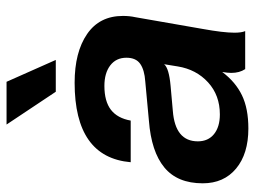

<svg xmlns="http://www.w3.org/2000/svg" viewBox="-117 -659 786 592"><g transform="rotate(-90 276.0 -363.0)"><path d="M175.8 9.8Q97.7 9.8 52.2 -28.1Q6.8 -65.9 6.8 -130.9Q6.8 -209 55.7 -249.3Q104.5 -289.6 200.2 -296.9L320.8 -308.1Q356.4 -310.5 375.2 -323.7Q394 -336.9 394 -366.2Q394 -397.9 370.4 -416Q346.7 -434.1 307.1 -434.1Q259.8 -434.1 233.6 -414.1Q207.5 -394 200.2 -353H71.8Q86.9 -525.9 316.9 -525.9Q411.1 -525.9 467 -487.5Q522.9 -449.2 522.9 -377Q522.9 -356.4 519 -338.9L482.9 -131.8Q471.2 -67.4 471.2 -33.2Q471.2 -11.2 476.1 0H358.9Q347.2 -17.6 347.2 -43Q347.2 -53.7 350.1 -70.8Q319.3 -29.8 278.3 -10Q237.3 9.8 175.8 9.8ZM219.2 -78.1Q278.3 -78.1 318.1 -114.5Q357.9 -150.9 367.2 -208L374 -250Q361.8 -234.9 307.1 -230L230 -223.1Q136.2 -215.8 136.2 -146Q136.2 -114.3 158.4 -96.2Q180.7 -78.1 219.2 -78.1ZM387.2 -584H289.1L188 -735.8H319.8Z"/></g></svg>

Font: Creato Display
Style: Bold Italic
Weight: 700
Italic angle: -10°
Version: Version 1.000